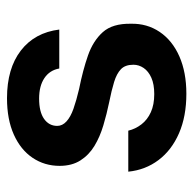

<svg xmlns="http://www.w3.org/2000/svg" viewBox="-22 -532 565 562"><g transform="rotate(-90 261.0 -250.5)"><path d="M268 12Q202 12 152.5 -9.5Q103 -31 74 -69.5Q45 -108 40 -158H160Q165 -137 178.5 -119.5Q192 -102 214 -92Q236 -82 267 -82Q296 -82 315 -90.5Q334 -99 343.5 -113Q353 -127 353 -143Q353 -167 340 -179.5Q327 -192 302.5 -199.5Q278 -207 243 -214Q209 -221 175.5 -231Q142 -241 115.5 -257Q89 -273 73 -298Q57 -323 57 -359Q57 -403 80.5 -438Q104 -473 148.5 -493Q193 -513 255 -513Q342 -513 394.5 -472.5Q447 -432 456 -360H342Q337 -388 314 -403.5Q291 -419 254 -419Q215 -419 194.5 -404.5Q174 -390 174 -366Q174 -351 187 -339Q200 -327 224 -318.5Q248 -310 282 -302Q337 -291 380 -276Q423 -261 448.5 -232.5Q474 -204 473 -150Q474 -103 449 -66Q424 -29 377.5 -8.5Q331 12 268 12Z"/></g></svg>

Font: DM Sans 17pt SemiBold
Style: Regular
Weight: 600
Version: Version 4.004;gftools[0.9.30]